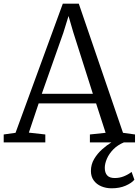

<svg xmlns="http://www.w3.org/2000/svg" viewBox="-23 -770 750 1038"><path d="M61 -52 316.5 -750H403L642 -52L707 -43V0H463V-43L548 -52L496.5 -211H186L133 -53L222 -43V0H-3V-43ZM479 -263 373 -596 347.5 -683.5 319.5 -593 203 -263ZM580.5 248Q550 248 524.5 237.2Q499 226.5 483.8 205.5Q468.5 184.5 468.5 154.5Q468.5 119 486 89.5Q503.5 60 529.5 37Q555.5 14 580.5 -1L610.5 -5L648.5 -1Q612.5 14 589.2 38Q566 62 554.8 88.5Q543.5 115 543.5 137.5Q543.5 163.5 556.2 178Q569 192.5 597.5 192.5Q623.5 192.5 646.5 183.2Q669.5 174 688.5 159.5L703.5 201.5Q689 219.5 656.2 233.8Q623.5 248 580.5 248Z"/></svg>

Font: Merriweather Light
Style: Regular
Weight: 300
Designer: Eben Sorkin
Foundry: Eben Sorkin
Version: Version 2.100